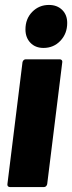

<svg xmlns="http://www.w3.org/2000/svg" viewBox="-20 -757 292 777"><path d="M83 -638Q83 -681 110.5 -709Q138 -737 178 -737Q211 -737 231.5 -717Q252 -697 252 -664Q252 -621 224.5 -592Q197 -563 156 -563Q123 -563 103 -584Q83 -605 83 -638ZM10 -12 71 -505Q72 -510 75.5 -513.5Q79 -517 84 -517H222Q227 -517 230 -513.5Q233 -510 232 -505L171 -12Q170 -7 166.5 -3.5Q163 0 158 0H20Q15 0 12 -3.5Q9 -7 10 -12Z"/></svg>

Font: Barlow Condensed ExtraBold
Style: Italic
Weight: 800
Width: 3
Italic angle: -7°
Designer: Jeremy Tribby
Foundry: Tribby Type
Version: Version 1.408